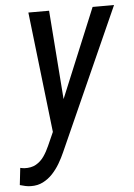

<svg xmlns="http://www.w3.org/2000/svg" viewBox="-95 -569 576 824"><g transform="rotate(-5 193.0 -156.5)"><path d="M141.6 -60.1 335.4 -528.3H427.7L154.8 82Q144.5 105.5 130.6 129.2Q116.7 152.8 98.4 172.4Q80.1 191.9 56.9 203.6Q33.7 215.3 4.9 214.8Q-6.8 214.8 -18.8 212.2Q-30.8 209.5 -42.5 206.1L-34.2 132.8Q-29.8 133.8 -25.4 134.5Q-21 135.3 -16.6 135.7Q13.2 137.2 33.7 125.5Q54.2 113.8 68.4 93.5Q82.5 73.2 93.3 48.3ZM147.9 -528.3 179.2 -113.8 184.1 -20 121.1 11.7 58.6 -528.3Z"/></g></svg>

Font: Roboto Condensed
Style: Italic
Weight: 400
Italic angle: -12°
Designer: Christian Robertson
Foundry: Google
Version: Version 3.0